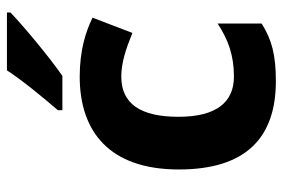

<svg xmlns="http://www.w3.org/2000/svg" viewBox="-151 -655 816 554"><g transform="rotate(-90 257.0 -378.0)"><path d="M498 -756V-766H331C302 -721 248 -656 216 -619V-606H315C366 -641 460 -719 498 -756ZM300 10C376 10 420 -2 466 -31V-158C420 -128 375 -111 313 -111C239 -111 197 -162 197 -271C197 -381 235 -436 313 -436C353 -436 392 -423 439 -404L483 -519C442 -539 388 -556 313 -556C154 -556 45 -470 45 -270C45 -76 137 10 300 10Z"/></g></svg>

Font: Noto Traditional Nushu
Style: Bold
Weight: 700
Designer: LIU Zhao
Foundry: LiuZhao Studio
Version: Version 2.003